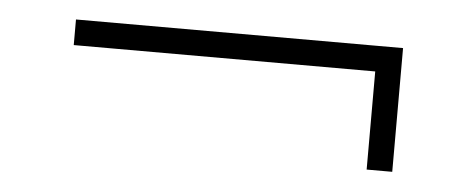

<svg xmlns="http://www.w3.org/2000/svg" viewBox="-28 -365 656 269"><g transform="rotate(5 300.0 -231.0)"><path d="M70 -318H530V-144H494V-282H70Z"/></g></svg>

Font: Kreadon
Style: Regular
Weight: 400
Designer: kohakuno
Foundry: StudioGnu
Version: Version 1.000;Glyphs 3.1.2 (3151)